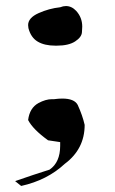

<svg xmlns="http://www.w3.org/2000/svg" viewBox="-20 -526 380 635"><path d="M50 89 30 73Q90 52 144 35Q179 11 179 -44V-56L139 -62Q89 -98 73 -129Q78 -169 107 -185Q131 -198 152 -198H159Q174 -200 186 -200Q226 -200 237 -179Q253 -144 260 -113Q260 -33 194 16Q136 70 50 89ZM168 -375H163Q127 -375 104.5 -388.5Q82 -402 74 -433L73 -443Q73 -467 107.5 -482.5Q142 -498 179 -502Q189 -506 198 -506Q217 -506 232 -490Q252 -468 252 -438Q252 -436 251 -419.5Q250 -403 228.5 -389Q207 -375 168 -375Z"/></svg>

Font: Xiangcui Kesong Xiangcui Kesong
Style: Regular
Weight: 400
Version: Version 1.501;March 28, 2024;FontCreator 14.0.0.2814 64-bit